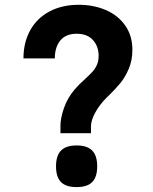

<svg xmlns="http://www.w3.org/2000/svg" viewBox="-20 -779 640 802"><path d="M292 -405.5Q307.5 -424 336.5 -450Q356.5 -468.5 367.2 -480.5Q378 -492.5 385 -508.5Q392 -524.5 392 -545.5Q392 -585.5 368.2 -611.8Q344.5 -638 300 -638Q255 -638 232 -610Q209 -582 209 -535H78Q78 -601.5 106 -652.2Q134 -703 186.5 -731Q239 -759 309 -759Q370 -759 421 -737.5Q472 -716 502.5 -673.2Q533 -630.5 533 -570.5Q533 -526.5 517.5 -490.8Q502 -455 482.2 -431.2Q462.5 -407.5 435 -380.5L426 -372Q396 -342 378 -309Q360 -276 360 -251.5V-222.5H232.5V-254Q232.5 -285 247 -327.2Q261.5 -369.5 292 -405.5ZM214 -84.5Q214 -129 235 -150.2Q256 -171.5 300 -171.5Q344 -171.5 365 -150.2Q386 -129 386 -84.5Q386 -39.5 365.2 -18.5Q344.5 2.5 300 2.5Q255.5 2.5 234.8 -18.5Q214 -39.5 214 -84.5Z"/></svg>

Font: JuliaMono Black
Style: Regular
Weight: 900
Monospace: yes
Designer: cormullion
Foundry: corm
Version: Version 0.054; ttfautohint (v1.8.4)